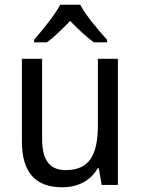

<svg xmlns="http://www.w3.org/2000/svg" viewBox="-20 -786 599 816"><path d="M321 -766H236C213 -722 161 -659 125 -617V-606H179C210 -628 244 -662 278 -697C312 -662 347 -629 379 -606H435V-617C399 -657 344 -721 321 -766ZM481 -536H396V-255C396 -129 361 -63 259 -63C191 -63 159 -106 159 -195V-536H73V-186C73 -56 128 10 245 10C307 10 365 -16 395 -71H400L412 0H481Z"/></svg>

Font: Noto Sans Devanagari UI SemiCondensed
Style: Regular
Weight: 400
Width: 4
Designer: Jelle Bosma - Monotype Design Team
Foundry: Monotype Imaging Inc.
Version: Version 2.004